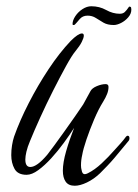

<svg xmlns="http://www.w3.org/2000/svg" viewBox="-20 -591 440 614"><path d="M219 3Q199 3 190 -10Q181 -23 181 -45Q181 -71 191.5 -107.5Q202 -144 217 -182Q203 -160 184 -134Q165 -108 144 -85Q123 -62 102.5 -47Q82 -32 65 -32Q37 -32 26.5 -51Q16 -70 16 -95Q16 -111 18.5 -126.5Q21 -142 25 -154Q43 -205 72 -261.5Q101 -318 135.5 -370Q170 -422 206 -460Q230 -484 242 -484Q248 -484 248 -477Q248 -470 241.5 -457Q235 -444 221 -427Q210 -414 191 -379.5Q172 -345 150 -301.5Q128 -258 108.5 -215Q89 -172 76 -140Q68 -121 64.5 -106Q61 -91 61 -81Q61 -57 77 -57Q98 -57 131 -96Q139 -106 154 -126.5Q169 -147 186.5 -171.5Q204 -196 220 -219Q236 -242 246 -257L269 -299Q274 -309 289.5 -315.5Q305 -322 318 -322Q327 -322 327 -313Q327 -302 322.5 -290.5Q318 -279 310 -266Q295 -242 281 -209Q267 -176 256.5 -145Q246 -114 243 -96Q239 -79 239 -62Q239 -58 239.5 -54Q240 -50 241 -47Q243 -34 251 -34Q255 -34 261 -37Q283 -48 305 -68.5Q327 -89 347 -112Q357 -123 366 -133Q375 -143 383 -154Q386 -157 388 -157Q394 -157 394 -149Q394 -143 390 -139L346 -86Q335 -73 323 -60.5Q311 -48 300 -37Q280 -18 258 -7.5Q236 3 219 3ZM344 -511Q324 -511 311 -518.5Q298 -526 286.5 -533.5Q275 -541 260 -541Q244 -541 234.5 -529.5Q225 -518 219 -512Q212 -509 212 -514Q212 -526 221 -539.5Q230 -553 244 -562Q258 -571 272 -571Q298 -571 319.5 -559Q341 -547 363 -547Q373 -547 379 -552.5Q385 -558 393 -570Q395 -570 397.5 -569Q400 -568 400 -560Q400 -547 390 -535.5Q380 -524 367 -517.5Q354 -511 344 -511Z"/></svg>

Font: Birthstone Bounce
Style: Regular
Weight: 400
Designer: Robert E. Leuschke
Foundry: Rob Leuschke
Version: Version 1.010; ttfautohint (v1.8.3)